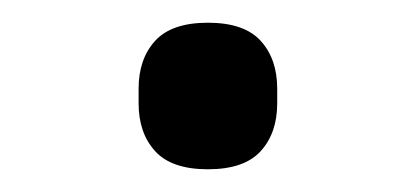

<svg xmlns="http://www.w3.org/2000/svg" viewBox="-20 -389 366 169"><path d="M163 -240Q131 -240 116.5 -256Q102 -272 102 -298V-311Q102 -337 116.5 -353Q131 -369 163 -369Q195 -369 209.5 -353Q224 -337 224 -311V-298Q224 -272 209.5 -256Q195 -240 163 -240Z"/></svg>

Font: IBM Plex Sans Thai Looped
Style: Regular
Weight: 400
Designer: Mike Abbink, Paul van der Laan, Pieter van Rosmalen, Ben Mitchell, Mark Frömberg
Foundry: Bold Monday
Version: Version 1.1